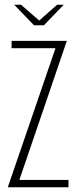

<svg xmlns="http://www.w3.org/2000/svg" viewBox="-20 -793 331 813"><path d="M40 -773H69L146 -706L222 -773H250L166 -686H124ZM13 0 215 -589H29V-620H263L62 -31H270V0Z"/></svg>

Font: Smooch Sans Light
Style: Regular
Weight: 300
Designer: Robert E. Leuschke
Foundry: Robert E. Leuschke
Version: Version 1.010; ttfautohint (v1.8.3)